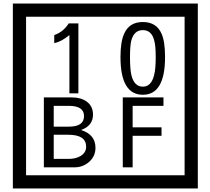

<svg xmlns="http://www.w3.org/2000/svg" viewBox="-20 -980 1195 1090"><path d="M1103 90H53V-960H1103ZM1028 15V-885H128V15ZM425 -450H374V-781Q328 -743 288 -735V-781Q339 -798 370 -847H425ZM917 -656Q917 -442 791 -442Q664 -442 664 -656Q664 -744 685 -789Q714 -855 791 -855Q868 -855 897 -789Q917 -745 917 -656ZM864 -656Q864 -723 855 -752Q840 -809 791 -809Q742 -809 726 -752Q718 -723 718 -656Q718 -587 726 -553Q742 -488 791 -488Q839 -488 855 -554Q864 -587 864 -656ZM522 -141Q522 -93 486.5 -61.5Q451 -30 403 -30H229V-427H388Q439 -427 471 -404Q508 -378 508 -329Q508 -266 440 -242Q522 -216 522 -141ZM457 -321Q457 -379 372 -379H285V-261H371Q457 -261 457 -321ZM469 -147Q469 -215 368 -215H285V-78H371Q408 -78 435 -93Q469 -112 469 -147ZM908 -379H733V-257H897V-209H733V-30H677V-427H908Z"/></svg>

Font: Unicode BMP Fallback SIL
Style: Regular
Weight: 400
Foundry: NRSI, SIL International
Version: Version 5.1 Based on Unicode 5.1